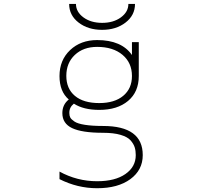

<svg xmlns="http://www.w3.org/2000/svg" viewBox="-20 -742 1040 991"><path d="M492.2 -210Q571.3 -210 616.2 -247.6Q661.1 -285.2 661.1 -349.6Q661.1 -418 612.3 -459Q563.5 -500 481.4 -500Q410.2 -500 366.2 -458.5Q322.3 -417 322.3 -350.6Q322.3 -284.2 366.7 -247.1Q411.1 -210 492.2 -210ZM336.9 -721.7H372.1Q372.1 -680.7 410.6 -652.3Q449.2 -624 507.3 -624Q565.4 -624 604 -652.3Q642.6 -680.7 642.6 -721.7H676.8Q676.8 -663.1 627.9 -625.5Q579.1 -587.9 506.8 -587.9Q434.6 -587.9 385.7 -625.5Q336.9 -663.1 336.9 -721.7ZM511.7 -56.6Q403.3 -56.6 352.5 -80.6Q301.8 -104.5 301.8 -158.2Q301.8 -202.1 335 -228.5Q287.1 -269.5 287.1 -349.6Q287.1 -431.6 341.8 -483.4Q396.5 -535.2 481.4 -535.2Q607.4 -535.2 661.1 -458V-524.4H696.3V-349.6Q696.3 -267.6 641.1 -221.2Q585.9 -174.8 492.2 -174.8Q411.1 -174.8 361.3 -207Q336.9 -187.5 337.9 -158.2Q337.9 -144.5 342.8 -135.3Q347.7 -126 364.3 -114.7Q380.9 -103.5 418.5 -97.7Q456.1 -91.8 511.7 -91.8Q716.8 -91.8 716.8 58.6Q716.8 135.7 652.8 182.6Q588.9 229.5 481.4 229.5Q379.9 229.5 287.1 182.6V143.6Q377.9 193.4 481.4 193.4Q574.2 193.4 627.4 156.2Q680.7 119.1 680.7 58.6Q680.7 36.1 675.3 18.6Q669.9 1 654.3 -17.1Q638.7 -35.2 602.5 -45.9Q566.4 -56.6 511.7 -56.6Z"/></svg>

Font: Gen Shin Gothic Monospace ExtraLight
Style: Regular
Weight: 200
Designer: [Source Han Sans]
Ryoko NISHIZUKA  (kana & ideographs); Paul D. Hunt (Latin, Greek & Cyrillic); Wenlong ZHANG  (bopomofo
Version: Version 1.002.20150607